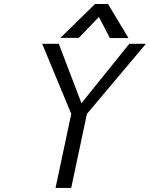

<svg xmlns="http://www.w3.org/2000/svg" viewBox="-20 -927 740 947"><path d="M188 -710.9H270L381.8 -418L617.7 -710.9H699.7L408.7 -365.2L331.1 0H253.9L331.5 -365.2ZM613.8 -739.3H522L467.8 -843.3L368.7 -740.2H277.8L448.7 -907.2H512.7Z"/></svg>

Font: Tuffy
Style: Italic
Weight: 400
Italic angle: -12°
Designer: Thatcher Ulrich, Karoly Barta and Michael Everson
Version: Version 001.271